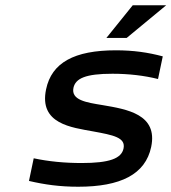

<svg xmlns="http://www.w3.org/2000/svg" viewBox="-20 -700 651 729"><path d="M334 -201C410 -187 458 -178 449 -136C441 -98 395 -81 290 -81C225 -81 164 -87 108 -99L90 -13C150 1 207 9 277 9C438 9 532 -38 554 -142C580 -266 463 -285 369 -301C307 -311 249 -320 259 -367C267 -402 304 -420 407 -420C469 -420 528 -413 580 -400L598 -486C542 -501 486 -509 420 -509C262 -509 176 -462 155 -361C127 -229 253 -216 334 -201ZM384 -556H461L611 -680H484Z"/></svg>

Font: LT Wave Mono Medium
Style: Italic
Weight: 500
Designer: Daniel Lyons
Version: Version 2.5 (Glyphs App)